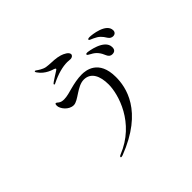

<svg xmlns="http://www.w3.org/2000/svg" viewBox="-194 -1077 1387 1387"><g transform="rotate(-45 500.0 -383.0)"><path d="M349 -654C351 -654 353 -655 355 -656C423 -690 481 -704 526 -704C536 -704 549 -702 559 -702C573 -702 587 -711 587 -724C587 -746 550 -764 527 -771C511 -776 487 -780 471 -781C455 -782 417 -783 392 -787C364 -792 332 -815 327 -819C323 -822 319 -824 316 -824C314 -824 312 -822 312 -819C312 -816 314 -812 317 -808C354 -753 417 -738 422 -736C431 -733 435 -730 435 -726C435 -723 431 -720 423 -715C399 -699 373 -684 358 -673C349 -667 344 -662 344 -659C344 -656 346 -654 349 -654ZM893 -601C912 -601 924 -613 924 -631C924 -704 791 -718 769 -718C758 -718 749 -716 749 -710C749 -703 761 -700 781 -691C819 -674 836 -656 856 -623C866 -607 880 -601 893 -601ZM797 -513C823 -513 833 -527 833 -550C833 -632 685 -651 677 -651C670 -651 663 -650 663 -644C663 -638 671 -633 688 -624C726 -605 745 -577 760 -540C768 -521 781 -513 797 -513ZM333 55C664 -72 699 -277 699 -379C699 -557 577 -567 537 -567C495 -567 453 -558 415 -548C386 -540 350 -529 320 -529C303 -529 289 -532 277 -541C274 -543 264 -553 258 -553C251 -553 250 -542 250 -534C250 -504 289 -450 340 -450C387 -450 453 -530 521 -530C593 -530 624 -466 624 -378C624 -279 560 -52 326 41C315 46 313 50 313 54C313 55 314 58 320 58C323 58 327 57 333 55Z"/></g></svg>

Font: Shippori Mincho OTF
Style: Regular
Weight: 400
Designer: FONTDASU
Foundry: FONTDASU / Google Inc. / but / Adobe
Version: Version 3.300;hotconv 1.0.109;makeotfexe 2.5.65596